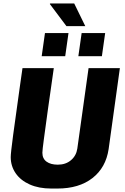

<svg xmlns="http://www.w3.org/2000/svg" viewBox="-20 -1080 720 1110"><path d="M291 -686 257 -447Q242 -338 233.5 -274.5Q225 -211 225 -197Q225 -163 249 -145.5Q273 -128 314 -128Q360 -128 390.5 -154Q421 -180 427 -221L492 -686H673L608 -218Q592 -111 514.5 -50.5Q437 10 312 10H276Q205 10 152 -13.5Q99 -37 70.5 -78.5Q42 -120 42 -172Q42 -194 56 -299.5Q70 -405 95 -581L110 -686ZM473 -929H364L268 -1057L270 -1060H409ZM376 -889 357 -755H221L240 -889ZM588 -889 569 -755H433L452 -889Z"/></svg>

Font: Chivo ExtraBold Italic
Style: Regular
Weight: 800
Italic angle: -8.05°
Designer: Hector Gatti
Foundry: Omnibus-Type
Version: Version 1.007